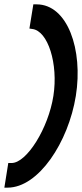

<svg xmlns="http://www.w3.org/2000/svg" viewBox="-30 -715 376 881"><path d="M8 33 -10 146H5C147 146 284 -63 318 -275C352 -487 280 -695 138 -695H123L105 -584L118 -582C190 -574 238 -422 215 -275C192 -127 93 33 23 33Z"/></svg>

Font: Charger Pro
Style: BlkObl
Weight: 900
Designer: Jasper
Foundry: Cannot Into Space Fonts
Version: Version 1.09